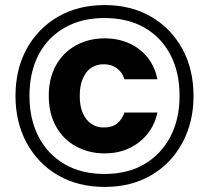

<svg xmlns="http://www.w3.org/2000/svg" viewBox="-20 -730 823 756"><path d="M392 6Q288 6 209 -39.5Q130 -85 85.5 -166.5Q41 -248 41 -352Q41 -458 85.5 -538.5Q130 -619 209 -664.5Q288 -710 392 -710Q496 -710 574.5 -664.5Q653 -619 697.5 -538.5Q742 -458 742 -352Q742 -248 697.5 -166.5Q653 -85 574.5 -39.5Q496 6 392 6ZM392 -126Q330 -126 279.5 -153.5Q229 -181 200.5 -232Q172 -283 172 -353Q172 -422 200.5 -473Q229 -524 279.5 -551.5Q330 -579 392 -579Q471 -579 527.5 -536.5Q584 -494 600 -418H470Q462 -445 440.5 -461Q419 -477 388 -477Q361 -477 340 -463.5Q319 -450 306.5 -422Q294 -394 294 -352Q294 -311 306.5 -283.5Q319 -256 340 -242Q361 -228 388 -228Q422 -228 441.5 -244Q461 -260 470 -287H600Q584 -214 527.5 -170Q471 -126 392 -126ZM391 -45Q483 -45 549 -84Q615 -123 651 -192Q687 -261 687 -352Q687 -446 651 -514.5Q615 -583 549 -621Q483 -659 391 -659Q301 -659 234.5 -621Q168 -583 132 -514.5Q96 -446 96 -352Q96 -261 132 -191.5Q168 -122 234.5 -83.5Q301 -45 391 -45Z"/></svg>

Font: DM Sans 18pt Black
Style: Regular
Weight: 900
Designer: Colophon Foundry, Jonny Pinhorn
Foundry: Colophon Foundry
Version: Version 4.004;gftools[0.9.30]